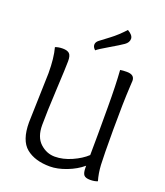

<svg xmlns="http://www.w3.org/2000/svg" viewBox="-162 -1007 967 1126"><g transform="rotate(20 322.0 -444.5)"><path d="M440 -899Q475 -879 475 -856Q475 -833 451.5 -816.5Q428 -800 370.5 -766.5Q313 -733 300 -721Q284 -735 284 -751Q284 -767 300 -779.5Q316 -792 357.5 -823Q399 -854 440 -899ZM80 -192 89 -501Q89 -596 72 -658Q92 -666 119 -666Q146 -666 159.5 -654.5Q173 -643 173 -607.5Q173 -572 165.5 -425.5Q158 -279 158 -203.5Q158 -128 198.5 -91Q239 -54 290 -54Q341 -54 395 -78Q449 -102 483 -134L484 -262V-431Q484 -572 477 -663Q494 -666 518 -666Q567 -666 567 -628Q567 -626 565 -591Q559 -486 559 -320Q559 -154 562 -101.5Q565 -49 578 -5Q560 3 531.5 3Q503 3 492.5 -9.5Q482 -22 482 -56V-67Q442 -33 386 -11.5Q330 10 283 10Q189 10 134.5 -34.5Q80 -79 80 -192Z"/></g></svg>

Font: Overlock Mod
Style: Regular
Weight: 400
Designer: Dario Muhafara
Foundry: Dario Manuel Muhafara
Version: Version 1.001